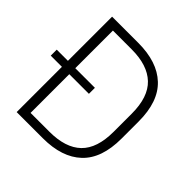

<svg xmlns="http://www.w3.org/2000/svg" viewBox="-184 -848 996 996"><g transform="rotate(45 314.0 -350.0)"><path d="M0 -376H280V-332H0ZM274 -700Q414 -700 489 -629Q564 -558 564 -413V-287Q564 -142 489 -71Q414 0 274 0H82V-700ZM136 -48H274Q392 -48 451 -105Q510 -162 510 -284V-416Q510 -538 450 -595Q390 -652 274 -652H136Z"/></g></svg>

Font: Space Grotesk Variable
Style: Regular
Weight: 400
Designer: Florian Karsten (Space Grotesk), Colophon Foundry (Space Mono)
Foundry: Florian Karsten
Version: Version 1.106